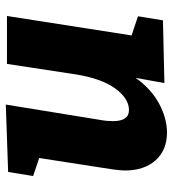

<svg xmlns="http://www.w3.org/2000/svg" viewBox="13 -594 595 661"><g transform="rotate(-90 310.5 -263.5)"><path d="M586 -537 519 -108 585 -86 571 0 355 5 373 -94Q335 -41 285.5 -14Q236 13 186 14Q124 14 89 -25.5Q54 -65 54 -131Q54 -144 58 -174L97 -426L35 -447L49 -533L281 -541L228 -215Q224 -194 224 -172Q224 -117 262 -117Q302 -117 336.5 -164.5Q371 -212 385 -301L421 -537Z"/></g></svg>

Font: Bitter Pro ExtraBold
Style: Italic
Weight: 800
Italic angle: -9°
Designer: Sol Matas, and Bitter project Authors
Foundry: Sol Matas
Version: Version 1.010